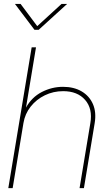

<svg xmlns="http://www.w3.org/2000/svg" viewBox="-20 -972 562 992"><path d="M101.1 -335.9 45.4 0H22.9L143.6 -727.5H166L114.3 -416Q144 -469.7 196 -496.6Q248 -523.4 305.7 -523.4Q361.8 -523.4 401.9 -499.8Q441.9 -476.1 460.2 -434.1Q478.5 -392.1 469.2 -335.9L413.6 0H391.1L446.8 -335.9Q459.5 -410.2 419.9 -455.6Q380.4 -501 306.2 -501Q255.4 -501 211.7 -479.7Q168 -458.5 138.4 -421.1Q108.9 -383.8 101.1 -335.9ZM86.4 -951.7 172.4 -836.9 297.9 -951.7H326.2V-951.2L179.7 -817.9H158.2L57.6 -951.2V-951.7Z"/></svg>

Font: Inter Display Thin
Style: Italic
Weight: 100
Italic angle: -9.39999°
Designer: Rasmus Andersson
Foundry: rsms
Version: Version 4.000;git-a52131595